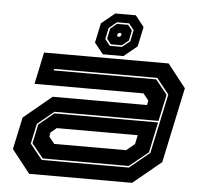

<svg xmlns="http://www.w3.org/2000/svg" viewBox="-52 -795 893 849"><g transform="rotate(5 394.0 -370.0)"><path d="M108 0 27 -103 57.5 -245.5 182 -348.5H600.5L605 -368L581 -398.5H97L127 -540H680L761 -437L690 -103L565 0ZM158 -66H545L634 -139L690.5 -403L635.5 -472H177.5L176 -465H631.5L683 -401L657.5 -283H195.5L122.5 -223L103.5 -134ZM162 -73 111 -136 129 -220.5 196 -276H656L627.5 -141L544 -73ZM207 -141.5H526L563 -172L571.5 -212H212L186.5 -191L182.5 -172ZM386.5 -555 347.5 -603.5 366 -690.5 425.5 -739.5H517L555.5 -690.5L537 -603.5L478 -555ZM414 -595H468L502.5 -623L513 -673L490.5 -701.5H436.5L402 -673L391.5 -623ZM418 -602 399.5 -625.5 409 -671 437.5 -694.5H486.5L505.5 -671L496 -625.5L467 -602ZM445.5 -638.5H454L459.5 -643.5L461.5 -651L458 -655.5H449.5L444 -651L442 -643.5Z"/></g></svg>

Font: Tourney Expanded ExtraBold
Style: Italic
Weight: 800
Width: 7
Italic angle: -12°
Designer: Tyler Finck
Foundry: Etcetera Type Co
Version: Version 1.010; ttfautohint (v1.8.3)